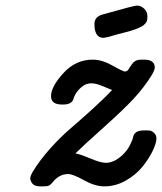

<svg xmlns="http://www.w3.org/2000/svg" viewBox="-20 -661 578 685"><path d="M87.9 -24.9Q87.9 -32.7 97.2 -48.8Q122.1 -89.8 158.4 -130.4Q194.8 -170.9 228 -199.5Q261.2 -228 305.7 -268.1Q350.1 -308.1 379.9 -339.8Q375 -341.8 356.9 -349.4Q338.9 -356.9 327.4 -360.4Q315.9 -363.8 306.2 -363.8Q285.2 -363.8 269 -348.9Q252.9 -334 247.1 -321Q241.2 -308.1 241.2 -305.2Q233.4 -288.1 206.1 -288.1H201.2Q162.1 -288.1 162.1 -317.9Q162.1 -352.1 206.1 -400.1Q250 -448.2 311 -448.2Q344.2 -448.2 381.6 -427Q418.9 -405.8 425.8 -405.8Q434.6 -405.8 440.2 -416.3Q445.8 -426.8 455.3 -437.5Q464.8 -448.2 483.9 -448.2H494.1Q532.2 -448.2 532.2 -419.9Q532.2 -412.1 522 -394Q494.1 -349.1 458 -310.1Q421.9 -271 349.9 -206.5Q277.8 -142.1 249 -113.8Q266.1 -110.8 302.5 -95.5Q338.9 -80.1 357.9 -80.1Q385.7 -80.1 415 -106Q434.1 -124 443.6 -143.1Q453.1 -162.1 455.1 -172.6Q457 -183.1 466.1 -189.5Q475.1 -195.8 496.1 -195.8Q513.2 -195.8 516.1 -194.8Q523.9 -192.9 531 -185.5Q538.1 -178.2 538.1 -167Q538.1 -150.9 525.1 -123.5Q512.2 -96.2 489 -67.1Q465.8 -38.1 429.4 -17.1Q393.1 3.9 352.1 3.9Q318.8 3.9 279.5 -18.1Q240.2 -40 223.1 -40Q198.2 -40 178.2 -22Q174.3 -19 167.7 -10.5Q161.1 -2 154.5 1Q147.9 3.9 134.8 3.9H124Q103 3.9 95.5 -6.1Q87.9 -16.1 87.9 -24.9ZM316.9 -575.2Q316.9 -602.1 348.1 -609.9Q457 -640.6 467.8 -641.1Q482.9 -641.1 494.4 -630.1Q505.9 -619.1 505.9 -602.1Q505.9 -595.2 504.9 -589.6Q503.9 -584 500.5 -579.6Q497.1 -575.2 492.9 -571.5Q488.8 -567.9 481.4 -564.5Q474.1 -561 467 -558.1Q460 -555.2 448 -551.5Q436 -547.9 425.5 -545.4Q415 -543 397.5 -538.1Q379.9 -533.2 365.2 -528.8Q350.1 -525.9 349.1 -525.9Q316.9 -526.4 316.9 -575.2Z"/></svg>

Font: CMU Typewriter Text
Style: BoldItalic
Weight: 700
Italic angle: -14.04°
Version: Version 0.7.0